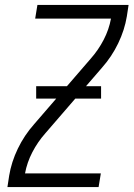

<svg xmlns="http://www.w3.org/2000/svg" viewBox="-20 -755 540 775"><path d="M10 0 17 -46Q26 -101 52 -155Q78 -209 118 -254L346 -518Q377 -553 398.5 -594.5Q420 -636 428 -680H122L131 -735H499L492 -689Q483 -634 457 -580Q431 -526 391 -481L163 -217Q132 -182 110.5 -140.5Q89 -99 81 -55H387L378 0ZM126 -357V-407H388V-357Z"/></svg>

Font: Iosevka Term Curly Light
Style: Italic
Weight: 300
Italic angle: -9°
Designer: Belleve Invis
Foundry: Belleve Invis
Version: Version 32.3.0